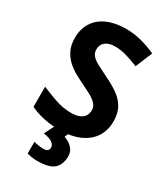

<svg xmlns="http://www.w3.org/2000/svg" viewBox="-231 -875 1014 1165"><g transform="rotate(30 275.5 -293.0)"><path d="M511 -249Q511 -186 480 -139Q449 -92 390.5 -66.5Q332 -41 248 -41Q211 -41 175.5 -46Q140 -51 107.5 -60.5Q75 -70 46 -84V-225Q97 -203 151.5 -184.5Q206 -166 260 -166Q297 -166 319.5 -176Q342 -186 352.5 -203Q363 -220 363 -242Q363 -269 344.5 -288Q326 -307 295 -323.5Q264 -340 224 -359Q199 -371 170 -387.5Q141 -404 114.5 -428.5Q88 -453 71 -488Q54 -523 54 -572Q54 -636 83.5 -681.5Q113 -727 167.5 -751Q222 -775 296 -775Q352 -775 402.5 -762Q453 -749 508 -725L459 -607Q410 -627 371 -638Q332 -649 291 -649Q263 -649 243 -640Q223 -631 212.5 -615Q202 -599 202 -577Q202 -552 217 -534.5Q232 -517 262 -501Q292 -485 337 -463Q392 -437 430.5 -409Q469 -381 490 -343Q511 -305 511 -249ZM379 71Q379 127 346.5 158Q314 189 228 189Q206 189 188.5 186Q171 183 157 179V97Q171 101 191.5 104Q212 107 227 107Q241 107 251.5 100.5Q262 94 262 77Q262 59 244 45Q226 31 181 24L219 -51H313L300 -21Q320 -15 338 -2.5Q356 10 367.5 28Q379 46 379 71Z"/></g></svg>

Font: Noto Sans Tamil UI
Style: Regular
Weight: 400
Designer: Jelle Bosma - Monotype Design Team
Foundry: Monotype Imaging Inc.
Version: Version 2.004